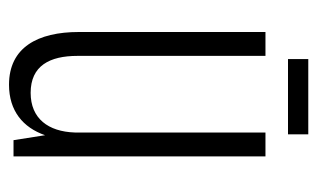

<svg xmlns="http://www.w3.org/2000/svg" viewBox="-159 -535 704 426"><g transform="rotate(90 193.0 -322.0)"><path d="M111 -609H278V-654H111ZM327 0V-559H274V-136C272 -77 243 -38 186 -38C126 -38 104 -80 104 -142V-559H51V-145C51 -54 85 10 168 10C226 10 263 -21 280 -70L291 0Z"/></g></svg>

Font: Modon Arabic
Style: Regular
Weight: 400
Designer: Ahmedzaza
Foundry: Ahmedzaza
Version: Version 2.010